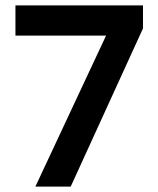

<svg xmlns="http://www.w3.org/2000/svg" viewBox="-20 -695 590 715"><path d="M111.7 0 375 -562.5H37.5V-675H512.5V-589.2L243.3 0Z"/></svg>

Font: Funnel Sans SemiBold
Style: Regular
Weight: 600
Designer: NORD ID, Kristian Moeller
Foundry: Dicotype
Version: Version 1.000